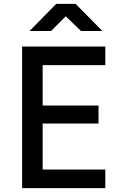

<svg xmlns="http://www.w3.org/2000/svg" viewBox="-20 -970 640 990"><path d="M94 0V-730H523V-634H200V-426H488V-333H200V-96H523V0ZM132 -810 270 -950H370L508 -810H398L319 -886L243 -810Z"/></svg>

Font: Tiny SemiBold
Style: Regular
Weight: 600
Designer: Philipp Nurullin, Konstantin Bulenkov
Foundry: JetBrains
Version: Version 2.251; ttfautohint (v1.8.4.7-5d5b)